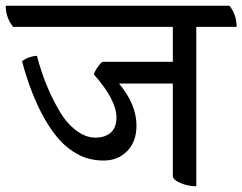

<svg xmlns="http://www.w3.org/2000/svg" viewBox="-48 -631 847 671"><path d="M779 -537H638V20Q609 20 582.5 8.5Q556 -3 556 -16V-339H368Q429 -266 429 -192Q429 -136 396.5 -103Q364 -70 315 -70Q266 -70 228 -89.5Q190 -109 161 -141Q132 -173 106 -219Q59 -304 29 -417Q51 -434 81 -436Q108 -332 158 -246Q183 -202 217 -176Q251 -150 285 -150Q319 -150 339 -167.5Q359 -185 359 -220Q359 -282 280 -371Q283 -382 294 -397.5Q305 -413 311 -415H556V-537H-2Q-28 -569 -28 -611H754Q779 -579 779 -537Z"/></svg>

Font: Karma Medium
Style: Regular
Weight: 500
Designer: Joana Correia
Foundry: Indian Type Foundry
Version: Version 1.202;PS 1.0;hotconv 1.0.78;makeotf.lib2.5.61930; tt